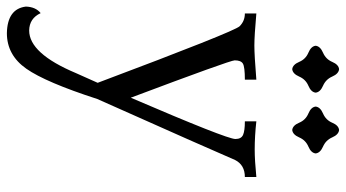

<svg xmlns="http://www.w3.org/2000/svg" viewBox="-274 -510 1030 572"><g transform="rotate(90 241.0 -224.0)"><path d="M53.7 270.5Q-18.6 269 -25.4 213.9Q-24.4 184.6 -5.9 169.9Q9.8 203.6 45.9 204.1Q114.3 204.1 172.9 64.5L201.7 0Q48.8 -407.2 33.2 -422.9Q17.6 -438.5 -4.9 -438.5V-472.7Q61.5 -466.8 90.8 -466.8Q119.1 -466.8 192.4 -472.7V-438.5Q154.3 -438.5 144.5 -432.6Q134.8 -426.8 134.8 -408.2Q134.8 -394.5 246.1 -98.6Q369.1 -384.8 369.1 -410.2Q369.1 -427.7 356.9 -433.1Q344.7 -438.5 316.4 -438.5V-472.7Q360.4 -467.8 400.4 -467.8Q432.6 -467.8 482.4 -472.7V-438.5Q446.3 -438.5 431.6 -409.2Q403.3 -342.8 250 1Q200.2 154.8 159.7 212.6Q119.1 270.5 53.7 270.5ZM342.3 -579.6Q328.6 -581.1 320.6 -600.3Q312.5 -619.6 293.2 -627.7Q273.9 -635.7 272.5 -649.4Q273.9 -663.1 293.2 -671.4Q312.5 -679.7 320.6 -698.7Q328.6 -717.8 342.3 -719.2Q356 -717.8 364.3 -698.7Q372.6 -679.7 391.6 -671.4Q410.6 -663.1 412.1 -649.4Q410.6 -635.7 391.6 -627.7Q372.6 -619.6 364.3 -600.3Q356 -581.1 342.3 -579.6ZM161.1 -579.6Q147.5 -581.1 139.4 -600.3Q131.3 -619.6 112.1 -627.7Q92.8 -635.7 91.3 -649.4Q92.8 -663.1 112.1 -671.4Q131.3 -679.7 139.4 -698.7Q147.5 -717.8 161.1 -719.2Q174.8 -717.8 183.1 -698.7Q191.4 -679.7 210.4 -671.4Q229.5 -663.1 231 -649.4Q229.5 -635.7 210.4 -627.7Q191.4 -619.6 183.1 -600.3Q174.8 -581.1 161.1 -579.6Z"/></g></svg>

Font: Kelvinch
Style: Regular
Weight: 400
Designer: Paul James MIller
Foundry: High-Logic / Made with FontCreator
Version: Version 3.30 September 23, 2016